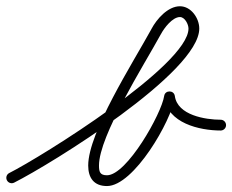

<svg xmlns="http://www.w3.org/2000/svg" viewBox="-25 -577 753 623"><path d="M20.9 15.6C20.9 15.6 20.9 15.6 20.9 15.6C141.5 -45.2 621.6 -341.4 621.6 -484.4C621.6 -518.2 594.8 -556.7 558.9 -556.7C519.6 -556.7 483.5 -515.2 466.5 -483.2C466.5 -483.2 466.6 -483.2 466.6 -483.3C466.6 -483.4 466.7 -483.4 466.7 -483.4C406.5 -373.6 261.2 -147.2 261.2 -39.9C261.2 -0.2 279.5 26.7 322.1 26.7C409.2 26.7 531.2 -185.2 542.3 -260.4C543.8 -270.3 534.4 -275.3 525 -275.3C515.7 -275.4 506.3 -270.5 507.7 -260.6C519.3 -177.5 621.7 -153.6 691 -153.5C700.6 -153.5 708.5 -161.3 708.5 -171C708.5 -180.6 700.7 -188.5 691 -188.5C691 -188.5 691 -188.5 691 -188.5C641.8 -188.6 551.1 -202.8 542.3 -265.4C540.9 -275.3 533 -280.3 525.1 -280.3C517.1 -280.4 509.2 -275.5 507.7 -265.6C499.2 -208.2 386.7 -8.3 322.1 -8.3C299.5 -8.3 296.2 -19.3 296.2 -39.9C296.2 -136.4 440.9 -363.6 497.3 -466.6C497.3 -466.6 497.4 -466.6 497.4 -466.7C497.4 -466.8 497.5 -466.8 497.5 -466.8C507.6 -486 534.6 -521.7 558.9 -521.7C574.7 -521.7 586.6 -498.2 586.6 -484.4C586.6 -365.3 109.9 -68.4 5.1 -15.6C-3.5 -11.3 -7 -0.8 -2.6 7.9C1.7 16.5 12.2 20 20.9 15.6Z"/></svg>

Font: FRB American Cursive Guidelines
Style: Italic
Weight: 400
Italic angle: -25°
Version: Version 2.0;Modular Font Editor K font №1